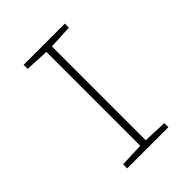

<svg xmlns="http://www.w3.org/2000/svg" viewBox="-203 -825 936 936"><g transform="rotate(-45 265.0 -357.0)"><path d="M123 0V-28L246 -33V-680L123 -686V-714H407V-686L284 -680V-33L407 -28V0Z"/></g></svg>

Font: Noto Sans Mono Condensed ExtraLight
Style: Regular
Weight: 200
Width: 3
Designer: Monotype Design Team
Foundry: Monotype Imaging Inc.
Version: Version 2.014; ttfautohint (v1.8.4.7-5d5b)